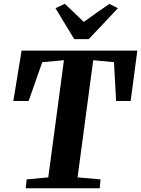

<svg xmlns="http://www.w3.org/2000/svg" viewBox="-20 -1016 761 1036"><path d="M118.5 0 124 -48 240.5 -59 325 -691 208 -680.5 134.5 -471H52L96.5 -743H721L685 -471H606.5L595 -680.5L483 -691L398.5 -59L522.5 -48L518 0ZM380.5 -805 279.5 -971.5 329.5 -995.5Q355.5 -971 381.2 -946.8Q407 -922.5 432 -897.5Q466 -922.5 501 -947Q536 -971.5 570.5 -995L616 -971.5L459 -805Z"/></svg>

Font: Merriweather 36pt ExtraBold
Style: Italic
Weight: 800
Italic angle: -7.8°
Version: Version 2.101